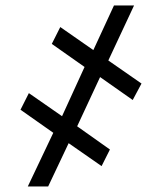

<svg xmlns="http://www.w3.org/2000/svg" viewBox="-20 -675 588 695"><path d="M259.3 -217.8 377.9 -133.8 347.7 -73.7 228.5 -156.7 154.3 0H80.6L172.9 -194.3L54.2 -277.8L84.5 -337.9L204.6 -254.4L286.1 -432.6L167.5 -516.1L198.2 -577.1L317.9 -493.7L392.6 -655.3H465.3L372.1 -456.1L492.2 -372.6L460.4 -313L342.3 -396Z"/></svg>

Font: RobotoCondensed-Regular
Style: Regular
Weight: 400
Designer: Google
Version: Version 2.001201; 2014